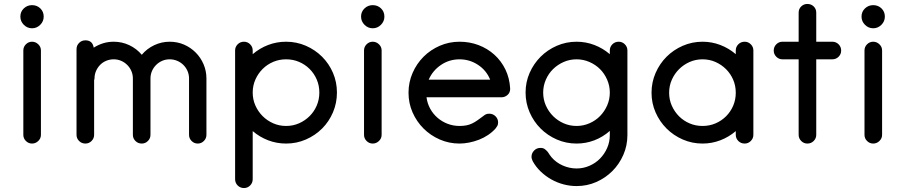

<svg xmlns="http://www.w3.org/2000/svg" viewBox="-20 -711 4578 971"><path d="M142 -568Q118 -568 100.5 -585.5Q83 -603 83 -627Q83 -652 100.5 -668.5Q118 -685 142 -685Q167 -685 184 -668.5Q201 -652 201 -627Q201 -603 183.5 -585.5Q166 -568 142 -568ZM142 15Q124 15 111 2Q98 -11 98 -29V-456Q98 -474 111 -487Q124 -500 142 -500Q160 -500 173.5 -487Q187 -474 187 -456V-29Q187 -11 173.5 2Q160 15 142 15Z M454 -470Q501 -500 555 -500Q597 -500 634 -482.5Q671 -465 697 -434Q723 -465 760 -482.5Q797 -500 838 -500Q877 -500 910.5 -485.5Q944 -471 969.5 -445.5Q995 -420 1009.5 -386Q1024 -352 1024 -314V-29Q1024 -11 1011 2Q998 15 980 15Q962 15 949 2Q936 -11 936 -29V-314Q936 -334 928.5 -351.5Q921 -369 907.5 -382.5Q894 -396 876 -403.5Q858 -411 838 -411Q818 -411 800.5 -403.5Q783 -396 769.5 -382.5Q756 -369 748.5 -351.5Q741 -334 741 -314V-29Q741 -11 728 2Q715 15 697 15Q678 15 665 2Q652 -11 652 -29V-314Q652 -334 644.5 -351.5Q637 -369 623.5 -382.5Q610 -396 592.5 -403.5Q575 -411 555 -411Q535 -411 517 -403.5Q499 -396 486 -382.5Q473 -369 465.5 -351.5Q458 -334 458 -314Q458 -311 456 -305V-29Q456 -11 443 2Q430 15 412 15Q393 15 380 2Q367 -11 367 -29V-462Q367 -481 380 -494Q393 -507 412 -507Q448 -507 454 -470Z M1427 15Q1379 15 1336 -1.5Q1293 -18 1258 -48V195Q1258 214 1245 227Q1232 240 1214 240Q1195 240 1182 227Q1169 214 1169 195V-456Q1169 -474 1182 -487Q1195 -500 1214 -500Q1232 -500 1245 -487Q1258 -474 1258 -456V-437Q1293 -467 1336 -483.5Q1379 -500 1427 -500Q1480 -500 1527 -479.5Q1574 -459 1609 -424Q1644 -389 1664 -342.5Q1684 -296 1684 -243Q1684 -190 1664 -143Q1644 -96 1609 -61Q1574 -26 1527 -5.5Q1480 15 1427 15ZM1427 -411Q1392 -411 1361.5 -398Q1331 -385 1308 -362Q1285 -339 1271.5 -308.5Q1258 -278 1258 -243Q1258 -208 1271.5 -177.5Q1285 -147 1308 -124Q1331 -101 1361.5 -87.5Q1392 -74 1427 -74Q1462 -74 1492.5 -87.5Q1523 -101 1546 -124Q1569 -147 1582 -177.5Q1595 -208 1595 -243Q1595 -278 1582 -308.5Q1569 -339 1546 -362Q1523 -385 1492.5 -398Q1462 -411 1427 -411Z M1865 -568Q1841 -568 1823.5 -585.5Q1806 -603 1806 -627Q1806 -652 1823.5 -668.5Q1841 -685 1865 -685Q1890 -685 1907 -668.5Q1924 -652 1924 -627Q1924 -603 1906.5 -585.5Q1889 -568 1865 -568ZM1865 15Q1847 15 1834 2Q1821 -11 1821 -29V-456Q1821 -474 1834 -487Q1847 -500 1865 -500Q1883 -500 1896.5 -487Q1910 -474 1910 -456V-29Q1910 -11 1896.5 2Q1883 15 1865 15Z M2516 -219H2137Q2141 -188 2155.5 -161.5Q2170 -135 2192.5 -115.5Q2215 -96 2243.5 -85Q2272 -74 2304 -74Q2323 -74 2338.5 -77Q2354 -80 2367.5 -86.5Q2381 -93 2394.5 -102.5Q2408 -112 2424 -124Q2430 -129 2436.5 -132.5Q2443 -136 2454 -136Q2473 -136 2486 -123Q2499 -110 2499 -92Q2499 -81 2495 -74Q2491 -67 2486 -61Q2470 -43 2448.5 -28.5Q2427 -14 2402.5 -4.5Q2378 5 2352.5 10Q2327 15 2304 15Q2251 15 2204 -5.5Q2157 -26 2122 -61Q2087 -96 2066.5 -142.5Q2046 -189 2046 -242Q2046 -295 2066.5 -342Q2087 -389 2122 -424Q2157 -459 2204 -479.5Q2251 -500 2304 -500Q2355 -500 2400 -483Q2445 -466 2480 -434.5Q2515 -403 2536 -359.5Q2557 -316 2560 -264Q2561 -244 2547.5 -231.5Q2534 -219 2516 -219ZM2304 -411Q2252 -411 2210 -382.5Q2168 -354 2148 -308H2459Q2440 -355 2397.5 -383Q2355 -411 2304 -411Z M2896 230Q2863 230 2830.5 221.5Q2798 213 2768.5 196.5Q2739 180 2714.5 156.5Q2690 133 2674 104Q2672 99 2670 93.5Q2668 88 2668 82Q2668 64 2681 50.5Q2694 37 2713 37Q2727 37 2735 43Q2743 49 2750 57Q2752 61 2755 64.5Q2758 68 2760 72L2769 84Q2792 111 2826 126Q2860 141 2896 141Q2930 141 2961 127.5Q2992 114 3014.5 91Q3037 68 3050.5 37.5Q3064 7 3064 -28V-49Q3029 -18 2986 -1.5Q2943 15 2896 15Q2843 15 2796 -5.5Q2749 -26 2714 -61Q2679 -96 2658.5 -143Q2638 -190 2638 -243Q2638 -296 2658.5 -342.5Q2679 -389 2714 -424Q2749 -459 2796 -479.5Q2843 -500 2896 -500Q2943 -500 2986 -483.5Q3029 -467 3064 -437V-456Q3064 -474 3077 -487Q3090 -500 3109 -500Q3127 -500 3140 -487Q3153 -474 3153 -456V-28Q3153 25 3132.5 72Q3112 119 3077 154Q3042 189 2995.5 209.5Q2949 230 2896 230ZM2896 -411Q2861 -411 2830.5 -397.5Q2800 -384 2777 -361.5Q2754 -339 2740.5 -308Q2727 -277 2727 -243Q2727 -208 2740.5 -177.5Q2754 -147 2777 -124Q2800 -101 2830.5 -87.5Q2861 -74 2896 -74Q2930 -74 2961 -87.5Q2992 -101 3014.5 -124Q3037 -147 3050.5 -177.5Q3064 -208 3064 -243Q3064 -277 3050.5 -308Q3037 -339 3014.5 -361.5Q2992 -384 2961 -397.5Q2930 -411 2896 -411Z M3746 15Q3727 15 3714 2Q3701 -11 3701 -29V-48Q3666 -18 3623 -1.5Q3580 15 3533 15Q3480 15 3433 -5.5Q3386 -26 3351 -61Q3316 -96 3295.5 -142.5Q3275 -189 3275 -242Q3275 -295 3295.5 -342Q3316 -389 3351 -424Q3386 -459 3433 -479.5Q3480 -500 3533 -500Q3580 -500 3623 -483.5Q3666 -467 3701 -437V-456Q3701 -474 3714 -487Q3727 -500 3746 -500Q3764 -500 3777 -487Q3790 -474 3790 -456V-29Q3790 -11 3777 2Q3764 15 3746 15ZM3533 -411Q3498 -411 3467.5 -397.5Q3437 -384 3414 -361Q3391 -338 3377.5 -307.5Q3364 -277 3364 -242Q3364 -207 3377.5 -176.5Q3391 -146 3414 -123Q3437 -100 3467.5 -87Q3498 -74 3533 -74Q3568 -74 3598.5 -87Q3629 -100 3652 -123Q3675 -146 3688 -176.5Q3701 -207 3701 -242Q3701 -277 3688 -307.5Q3675 -338 3652 -361Q3629 -384 3598.5 -397.5Q3568 -411 3533 -411Z M4189 -411H4108V-29Q4108 -11 4095 2Q4082 15 4063 15Q4045 15 4032 2Q4019 -11 4019 -29V-411H3937Q3919 -411 3906 -424Q3893 -437 3893 -455Q3893 -474 3906 -487Q3919 -500 3937 -500H4019V-647Q4019 -666 4032 -678.5Q4045 -691 4063 -691Q4082 -691 4095 -678.5Q4108 -666 4108 -647V-500H4189Q4208 -500 4221 -487Q4234 -474 4234 -455Q4234 -437 4221 -424Q4208 -411 4189 -411Z M4396 -568Q4372 -568 4354.5 -585.5Q4337 -603 4337 -627Q4337 -652 4354.5 -668.5Q4372 -685 4396 -685Q4421 -685 4438 -668.5Q4455 -652 4455 -627Q4455 -603 4437.5 -585.5Q4420 -568 4396 -568ZM4396 15Q4378 15 4365 2Q4352 -11 4352 -29V-456Q4352 -474 4365 -487Q4378 -500 4396 -500Q4414 -500 4427.5 -487Q4441 -474 4441 -456V-29Q4441 -11 4427.5 2Q4414 15 4396 15Z"/></svg>

Font: Hanken
Style: Book
Weight: 400
Designer: Alfredo Marco Pradil
Foundry: Hanken Design Co.
Version: Version 2.06 2014